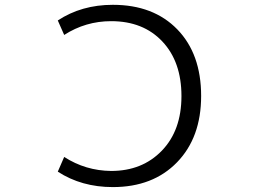

<svg xmlns="http://www.w3.org/2000/svg" viewBox="-20 -760 1040 790"><path d="M437.5 -672.9Q332 -672.9 244.1 -616.2L217.8 -675.8Q315.4 -740.2 444.3 -740.2Q611.3 -740.2 709.5 -639.2Q807.6 -538.1 807.6 -365.2Q807.6 -194.3 708.5 -92.3Q609.4 9.8 444.3 9.8Q315.4 9.8 217.8 -53.7L244.1 -114.3Q332 -57.6 437.5 -56.6Q565.4 -56.6 646 -140.1Q726.6 -223.6 726.6 -364.7Q726.6 -505.9 647.9 -589.4Q569.3 -672.9 437.5 -672.9Z"/></svg>

Font: GenEi Gothic M SemiLight
Style: Regular
Weight: 350
Designer: o_tamon (Modified); [Source Han Sans]
Ryoko NISHIZUKA  (kana & ideographs); Paul D. Hunt (Latin, Greek & Cyrillic); Wenl
Version: Version 1.1a;Original Version 1.004